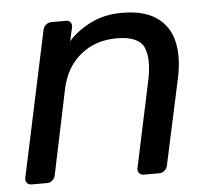

<svg xmlns="http://www.w3.org/2000/svg" viewBox="-44 -577 693 624"><g transform="rotate(-5 303.0 -265.0)"><path d="M35 0Q25 0 19.5 -6.5Q14 -13 16 -23L117 -497Q119 -507 127 -513.5Q135 -520 145 -520H192Q202 -520 207 -513.5Q212 -507 210 -497L200 -453Q231 -487 275 -508.5Q319 -530 375 -530Q447 -530 488 -501.5Q529 -473 541 -422.5Q553 -372 539 -305L478 -23Q476 -13 468.5 -6.5Q461 0 451 0H401Q391 0 385.5 -6.5Q380 -13 382 -23L441 -300Q457 -374 439.5 -411.5Q422 -449 351 -449Q282 -449 233.5 -409.5Q185 -370 170 -300L112 -23Q110 -13 102.5 -6.5Q95 0 85 0Z"/></g></svg>

Font: Rubik
Style: Italic
Weight: 400
Italic angle: -12°
Designer: Hubert and Fischer
Foundry: Hubert and Fischer
Version: Version 2.300;gftools[0.9.30]